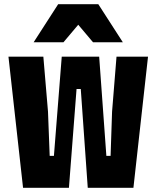

<svg xmlns="http://www.w3.org/2000/svg" viewBox="-20 -888 740 908"><path d="M89 0 20 -620H185L207 -360L215 -151H235L272 -620H449L483 -151H503L510 -360L531 -620H680L611 0H395L362 -467H342L306 0ZM139 -688 255 -868H445L561 -688H420L350 -771L280 -688Z"/></svg>

Font: Martian Mono ExtraBold
Style: Regular
Weight: 800
Monospace: yes
Designer: Roman Shamin
Foundry: Evil Martians
Version: Version 1.000; ttfautohint (v1.8.4.7-5d5b)